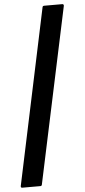

<svg xmlns="http://www.w3.org/2000/svg" viewBox="-64 -889 462 1048"><g transform="rotate(-5 167.5 -365.5)"><path d="M319 -855Q327 -855 327 -846L122 118Q120 124 114 124H15Q5 124 7 114L211 -850Q213 -855 219 -855Z"/></g></svg>

Font: RonaldsonGothic
Style: Regular
Weight: 400
Designer: Mr. Robertson for MacKellar, Smiths & Jordan Co. Philadelphia
Foundry: CAT-Fonts Peter Wiegel
Version: Version 1.000